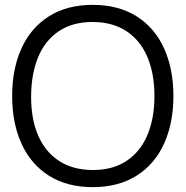

<svg xmlns="http://www.w3.org/2000/svg" viewBox="-20 -755 764 790"><path d="M30 -360Q30 -471.5 68.5 -556.2Q107 -641 181.5 -688Q256 -735 361.5 -735Q467 -735 541.8 -688Q616.5 -641 655 -556.2Q693.5 -471.5 693.5 -360Q693.5 -248.5 655 -163.8Q616.5 -79 541.8 -32Q467 15 361.5 15Q256 15 181.5 -32Q107 -79 68.5 -163.8Q30 -248.5 30 -360ZM615.5 -360Q615.5 -451.5 586.5 -520.2Q557.5 -589 500.2 -626.8Q443 -664.5 360.5 -664.5Q277.5 -664.5 220.8 -625.8Q164 -587 136 -517.5Q108 -448 108 -355.5Q108 -265 137 -197.5Q166 -130 223.2 -92.8Q280.5 -55.5 362.5 -55.5Q445 -55.5 501.8 -93.8Q558.5 -132 587 -200.5Q615.5 -269 615.5 -360Z"/></svg>

Font: CCSD_manrope
Style: Regular
Weight: 400
Designer: Mikhail Sharanda
Foundry: Mikhail Sharanda
Version: Version 4.503